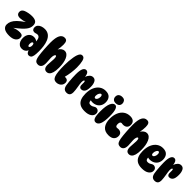

<svg xmlns="http://www.w3.org/2000/svg" viewBox="394 -2409 4040 4040"><g transform="rotate(45 2414.0 -389.5)"><path d="M20 -125Q20 -176 43.5 -225.5Q67 -275 121 -327.5Q175 -380 264 -441V-445Q231 -432 189.5 -424Q148 -416 124 -416Q70 -416 45.5 -438.5Q21 -461 21 -504Q21 -534 38.5 -556Q56 -578 86 -591Q121 -606 173 -616.5Q225 -627 275 -627Q353 -627 392.5 -599Q432 -571 432 -503Q432 -469 421 -436Q410 -403 382 -366Q354 -329 303.5 -283Q253 -237 174 -177V-173Q204 -187 248 -196.5Q292 -206 332 -206Q381 -206 402.5 -188Q424 -170 424 -129Q424 -71 372.5 -32Q321 7 223 7Q120 7 70 -28Q20 -63 20 -125Z M807 10Q784 10 763.5 -8.5Q743 -27 733 -67Q694 13 608 13Q558 13 525.5 -11.5Q493 -36 477.5 -76Q462 -116 462 -165Q462 -248 504.5 -296.5Q547 -345 617 -345Q672 -345 712 -311Q707 -377 686 -405.5Q665 -434 629 -434Q611 -434 590 -426.5Q569 -419 547 -419Q513 -419 495 -440.5Q477 -462 477 -496Q477 -538 502 -567Q527 -596 568.5 -611Q610 -626 659 -626Q731 -626 781.5 -588Q832 -550 860 -477Q882 -422 891.5 -353Q901 -284 901 -206Q901 -121 891.5 -74Q882 -27 861 -8.5Q840 10 807 10ZM676 -121Q690 -121 702.5 -137Q715 -153 715 -187Q715 -218 706 -232.5Q697 -247 685 -247Q669 -247 660 -228.5Q651 -210 651 -181Q651 -155 658 -138Q665 -121 676 -121Z M1084 -792Q1131 -792 1149.5 -761Q1168 -730 1168 -669Q1168 -633 1163.5 -589.5Q1159 -546 1151 -510Q1175 -549 1208.5 -573Q1242 -597 1278 -597Q1359 -597 1403 -499Q1424 -453 1434 -392.5Q1444 -332 1444 -262Q1444 -169 1428 -114Q1412 -59 1384 -34.5Q1356 -10 1319 -10Q1229 -10 1229 -135Q1229 -180 1234.5 -227Q1240 -274 1240 -313Q1240 -395 1214 -395Q1197 -395 1186 -366Q1175 -337 1175 -286Q1175 -252 1179.5 -217.5Q1184 -183 1184 -135Q1184 -58 1155.5 -24.5Q1127 9 1084 9Q1054 9 1031 -1Q1008 -11 992.5 -41.5Q977 -72 967 -132Q961 -168 956.5 -216Q952 -264 948.5 -316.5Q945 -369 943 -418.5Q941 -468 941 -506Q941 -655 977.5 -723.5Q1014 -792 1084 -792Z M1618 2Q1578 2 1554.5 -16Q1531 -34 1515 -76Q1499 -118 1491.5 -193.5Q1484 -269 1484 -376Q1484 -440 1489 -503Q1494 -566 1503.5 -620Q1513 -674 1525 -708Q1542 -753 1561.5 -772Q1581 -791 1609 -791Q1639 -791 1658.5 -771.5Q1678 -752 1689 -707Q1697 -674 1702 -628Q1707 -582 1707 -531Q1707 -455 1695 -369Q1683 -283 1664 -211Q1672 -212 1679 -212Q1720 -212 1742.5 -191.5Q1765 -171 1765 -128Q1765 -92 1746 -62.5Q1727 -33 1694 -15.5Q1661 2 1618 2Z M1790 -413Q1790 -529 1814.5 -580.5Q1839 -632 1885 -632Q1912 -632 1929 -614Q1946 -596 1955 -567.5Q1964 -539 1966 -510Q1983 -559 2016 -593.5Q2049 -628 2095 -628Q2150 -628 2176 -577Q2202 -526 2202 -449Q2202 -348 2172 -307.5Q2142 -267 2092 -267Q2060 -267 2044.5 -292.5Q2029 -318 2033 -373Q2035 -414 2030.5 -430.5Q2026 -447 2017 -447Q2004 -447 1998 -428Q1992 -409 1992 -377Q1992 -356 1997 -324Q2002 -292 2008 -254.5Q2014 -217 2019 -180Q2024 -143 2024 -112Q2024 -50 1998 -24Q1972 2 1925 2Q1879 2 1851.5 -24Q1824 -50 1813 -109Q1807 -145 1801.5 -199Q1796 -253 1793 -310.5Q1790 -368 1790 -413Z M2466 8Q2377 8 2323 -25Q2269 -58 2245.5 -120Q2222 -182 2222 -268Q2222 -377 2256 -453.5Q2290 -530 2349 -571Q2408 -612 2483 -612Q2572 -612 2613.5 -564.5Q2655 -517 2655 -440Q2655 -379 2629 -334Q2603 -289 2557 -265Q2511 -241 2451 -241Q2425 -241 2401 -249Q2402 -208 2417 -190.5Q2432 -173 2460 -173Q2495 -173 2517 -184.5Q2539 -196 2557 -207.5Q2575 -219 2599 -219Q2617 -219 2636 -210Q2655 -201 2668 -182Q2681 -163 2681 -131Q2681 -72 2626 -32Q2571 8 2466 8ZM2438 -341Q2461 -341 2478.5 -370.5Q2496 -400 2496 -443Q2496 -466 2488 -481.5Q2480 -497 2466 -497Q2442 -497 2424 -464.5Q2406 -432 2406 -391Q2406 -341 2438 -341Z M2821 -767Q2874 -767 2897.5 -738Q2921 -709 2921 -671Q2921 -625 2892.5 -599.5Q2864 -574 2811 -574Q2760 -574 2735.5 -602Q2711 -630 2711 -668Q2711 -717 2741.5 -742Q2772 -767 2821 -767ZM2832 -544Q2874 -544 2897.5 -484Q2921 -424 2921 -293Q2921 -132 2890 -61Q2859 10 2797 10Q2750 10 2728 -42.5Q2706 -95 2706 -226Q2706 -387 2741 -465.5Q2776 -544 2832 -544Z M3182 11Q3066 11 3011 -61Q2956 -133 2956 -261Q2956 -360 2988 -436.5Q3020 -513 3081 -556.5Q3142 -600 3227 -600Q3294 -600 3329 -567.5Q3364 -535 3364 -476Q3364 -424 3332.5 -393.5Q3301 -363 3242 -363Q3229 -363 3218.5 -365.5Q3208 -368 3200 -368Q3154 -368 3154 -294Q3154 -258 3166 -242.5Q3178 -227 3198 -227Q3206 -227 3218 -229Q3230 -231 3242 -231Q3288 -231 3318 -205Q3348 -179 3348 -128Q3348 -64 3306.5 -26.5Q3265 11 3182 11Z M3532 -792Q3579 -792 3597.5 -761Q3616 -730 3616 -669Q3616 -633 3611.5 -589.5Q3607 -546 3599 -510Q3623 -549 3656.5 -573Q3690 -597 3726 -597Q3807 -597 3851 -499Q3872 -453 3882 -392.5Q3892 -332 3892 -262Q3892 -169 3876 -114Q3860 -59 3832 -34.5Q3804 -10 3767 -10Q3677 -10 3677 -135Q3677 -180 3682.5 -227Q3688 -274 3688 -313Q3688 -395 3662 -395Q3645 -395 3634 -366Q3623 -337 3623 -286Q3623 -252 3627.5 -217.5Q3632 -183 3632 -135Q3632 -58 3603.5 -24.5Q3575 9 3532 9Q3502 9 3479 -1Q3456 -11 3440.5 -41.5Q3425 -72 3415 -132Q3409 -168 3404.5 -216Q3400 -264 3396.5 -316.5Q3393 -369 3391 -418.5Q3389 -468 3389 -506Q3389 -655 3425.5 -723.5Q3462 -792 3532 -792Z M4171 8Q4082 8 4028 -25Q3974 -58 3950.5 -120Q3927 -182 3927 -268Q3927 -377 3961 -453.5Q3995 -530 4054 -571Q4113 -612 4188 -612Q4277 -612 4318.5 -564.5Q4360 -517 4360 -440Q4360 -379 4334 -334Q4308 -289 4262 -265Q4216 -241 4156 -241Q4130 -241 4106 -249Q4107 -208 4122 -190.5Q4137 -173 4165 -173Q4200 -173 4222 -184.5Q4244 -196 4262 -207.5Q4280 -219 4304 -219Q4322 -219 4341 -210Q4360 -201 4373 -182Q4386 -163 4386 -131Q4386 -72 4331 -32Q4276 8 4171 8ZM4143 -341Q4166 -341 4183.5 -370.5Q4201 -400 4201 -443Q4201 -466 4193 -481.5Q4185 -497 4171 -497Q4147 -497 4129 -464.5Q4111 -432 4111 -391Q4111 -341 4143 -341Z M4411 -413Q4411 -529 4435.5 -580.5Q4460 -632 4506 -632Q4533 -632 4550 -614Q4567 -596 4576 -567.5Q4585 -539 4587 -510Q4604 -559 4637 -593.5Q4670 -628 4716 -628Q4771 -628 4797 -577Q4823 -526 4823 -449Q4823 -348 4793 -307.5Q4763 -267 4713 -267Q4681 -267 4665.5 -292.5Q4650 -318 4654 -373Q4656 -414 4651.5 -430.5Q4647 -447 4638 -447Q4625 -447 4619 -428Q4613 -409 4613 -377Q4613 -356 4618 -324Q4623 -292 4629 -254.5Q4635 -217 4640 -180Q4645 -143 4645 -112Q4645 -50 4619 -24Q4593 2 4546 2Q4500 2 4472.5 -24Q4445 -50 4434 -109Q4428 -145 4422.5 -199Q4417 -253 4414 -310.5Q4411 -368 4411 -413Z"/></g></svg>

Font: DynaPuff Condensed
Style: Bold
Weight: 700
Width: 3
Designer: Toshi Omagari, Jennifer Daniel
Foundry: Google Fonts
Version: Version 2.000; ttfautohint (v1.8.4.7-5d5b)